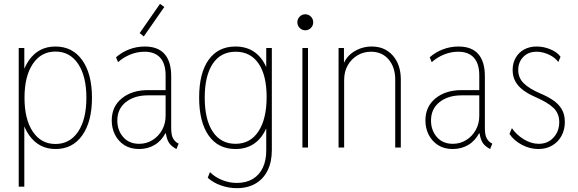

<svg xmlns="http://www.w3.org/2000/svg" viewBox="-20 -773 3030 1006"><path d="M78.1 205.1V-521.5H107.4V-414.1H121.1L103.5 -365.2V-161.1L118.2 -109.4H107.4V205.1ZM271.5 7.8Q183.6 7.8 132.8 -64.2Q82 -136.2 82 -262.7Q82 -386.7 132.3 -458Q182.6 -529.3 270.5 -529.3Q359.9 -529.3 410.9 -457.8Q461.9 -386.2 461.9 -260.7Q461.9 -135.7 411.1 -64Q360.4 7.8 271.5 7.8ZM270.5 -18.6Q346.2 -18.6 389.4 -83.3Q432.6 -147.9 432.6 -260.7Q432.6 -373.5 389.4 -438.2Q346.2 -502.9 270.5 -502.9Q195.3 -502.9 151.9 -438.2Q108.4 -373.5 108.4 -260.7Q108.4 -147.9 151.9 -83.3Q195.3 -18.6 270.5 -18.6Z M709 7.8Q663.1 7.8 631.1 -12.9Q599.1 -33.7 582.3 -67.6Q565.4 -101.6 565.4 -141.6Q565.4 -214.8 618.4 -257.8Q671.4 -300.8 754.9 -300.8H857.4V-273.4H754.9Q684.1 -273.4 639.4 -238Q594.7 -202.6 594.7 -141.6Q594.7 -90.3 625.5 -54.9Q656.2 -19.5 709 -19.5Q747.6 -19.5 779.1 -39.1Q810.5 -58.6 829.1 -91.8Q847.7 -125 847.7 -166V-274.4V-279.3V-377.9Q847.7 -439.5 819.3 -470.7Q791 -502 737.3 -502Q699.2 -502 663.3 -487.5Q627.4 -473.1 598.6 -447.3L587.9 -472.7Q617.2 -499 656.5 -514.2Q695.8 -529.3 738.3 -529.3Q808.1 -529.3 842.5 -489.7Q877 -450.2 877 -374V-102.5Q877 -64.5 887.2 -47.1Q897.5 -29.8 912.1 -22.5L916 -20.5L904.3 7.8L894.5 2Q872.1 -11.7 862.3 -30.3Q852.5 -48.8 848.6 -78.1L852.5 -74.2H840.8L848.6 -78.1Q826.7 -35.6 790.5 -13.9Q754.4 7.8 709 7.8ZM733.4 -582 711.9 -599.6 818.4 -752.9 840.8 -736.3Z M1220.7 212.9Q1177.7 212.9 1136.7 198.2Q1095.7 183.6 1068.4 158.2L1080.1 128.9Q1105 154.3 1142.8 169.9Q1180.7 185.5 1220.7 185.5Q1269 185.5 1303.7 165Q1338.4 144.5 1356.7 106.4Q1375 68.4 1375 15.6V-97.7H1361.3L1377 -140.6V-383.8L1361.3 -423.8H1375V-521.5H1404.3V13.7Q1404.3 75.2 1382.3 119.9Q1360.4 164.6 1319.1 188.7Q1277.8 212.9 1220.7 212.9ZM1213.9 7.8Q1122.6 7.8 1073 -63.2Q1023.4 -134.3 1023.4 -261.7Q1023.4 -390.1 1073.2 -459.7Q1123 -529.3 1213.9 -529.3Q1274.4 -529.3 1316.7 -497.8Q1358.9 -466.3 1381.1 -406.5Q1403.3 -346.7 1403.3 -261.7Q1403.3 -176.3 1381.1 -116Q1358.9 -55.7 1316.7 -23.9Q1274.4 7.8 1213.9 7.8ZM1213.9 -19.5Q1291.5 -19.5 1334.2 -84.7Q1377 -149.9 1377 -264.6Q1377 -378.9 1334.5 -440.4Q1292 -502 1214.8 -502Q1136.7 -502 1094.7 -439Q1052.7 -376 1052.7 -261.7Q1052.7 -146 1095 -82.8Q1137.2 -19.5 1213.9 -19.5Z M1564.5 0V-521.5H1593.8V0ZM1579.1 -614.3Q1562.5 -614.3 1550.3 -626.5Q1538.1 -638.7 1538.1 -656.2Q1538.1 -673.8 1550.3 -686Q1562.5 -698.2 1579.1 -698.2Q1596.7 -698.2 1608.9 -686Q1621.1 -673.8 1621.1 -656.2Q1621.1 -638.7 1608.9 -626.5Q1596.7 -614.3 1579.1 -614.3Z M1753.9 0V-521.5H1782.2V-445.3H1795.9L1777.3 -430.7Q1793 -477.1 1835.4 -503.2Q1877.9 -529.3 1927.7 -529.3Q1996.6 -529.3 2038.3 -481.7Q2080.1 -434.1 2080.1 -356.4V0H2050.8V-356.4Q2050.8 -420.4 2016.4 -461.2Q1981.9 -502 1923.8 -502Q1884.8 -502 1852.8 -482.9Q1820.8 -463.9 1802 -430.7Q1783.2 -397.5 1783.2 -354.5V0Z M2352.5 7.8Q2306.6 7.8 2274.7 -12.9Q2242.7 -33.7 2225.8 -67.6Q2209 -101.6 2209 -141.6Q2209 -214.8 2262 -257.8Q2314.9 -300.8 2398.4 -300.8H2501V-273.4H2398.4Q2327.6 -273.4 2283 -238Q2238.3 -202.6 2238.3 -141.6Q2238.3 -90.3 2269 -54.9Q2299.8 -19.5 2352.5 -19.5Q2391.1 -19.5 2422.6 -39.1Q2454.1 -58.6 2472.7 -91.8Q2491.2 -125 2491.2 -166V-274.4V-279.3V-377.9Q2491.2 -439.5 2462.9 -470.7Q2434.6 -502 2380.9 -502Q2342.8 -502 2306.9 -487.5Q2271 -473.1 2242.2 -447.3L2231.4 -472.7Q2260.7 -499 2300 -514.2Q2339.4 -529.3 2381.8 -529.3Q2451.7 -529.3 2486.1 -489.7Q2520.5 -450.2 2520.5 -374V-102.5Q2520.5 -64.5 2530.8 -47.1Q2541 -29.8 2555.7 -22.5L2559.6 -20.5L2547.9 7.8L2538.1 2Q2515.6 -11.7 2505.9 -30.3Q2496.1 -48.8 2492.2 -78.1L2496.1 -74.2H2484.4L2492.2 -78.1Q2470.2 -35.6 2434.1 -13.9Q2397.9 7.8 2352.5 7.8Z M2800.8 7.8Q2756.3 7.8 2714.6 -14.2Q2672.9 -36.1 2649.4 -71.3L2662.1 -101.6Q2685.1 -67.4 2723.9 -43.5Q2762.7 -19.5 2802.7 -19.5Q2850.6 -19.5 2880.4 -52.5Q2910.2 -85.4 2910.2 -132.8Q2910.2 -179.2 2879.6 -208Q2849.1 -236.8 2785.2 -264.6Q2748 -280.8 2721.4 -300.5Q2694.8 -320.3 2680.4 -346.2Q2666 -372.1 2666 -406.2Q2666 -442.4 2681.9 -470.2Q2697.8 -498 2726.1 -513.7Q2754.4 -529.3 2792 -529.3Q2828.6 -529.3 2864 -514.6Q2899.4 -500 2917 -475.6L2905.3 -448.2Q2887.2 -472.7 2855 -487.3Q2822.8 -502 2791 -502Q2748 -502 2721.7 -474.6Q2695.3 -447.3 2695.3 -406.2Q2695.3 -365.2 2724.1 -336.7Q2752.9 -308.1 2811.5 -283.2Q2849.6 -267.1 2878.4 -247.6Q2907.2 -228 2923.3 -200.7Q2939.5 -173.3 2939.5 -133.8Q2939.5 -92.8 2921.9 -60.8Q2904.3 -28.8 2873 -10.5Q2841.8 7.8 2800.8 7.8Z"/></svg>

Font: Reddit Sans Condensed ExtraLight
Style: Regular
Weight: 250
Version: Version 1.014